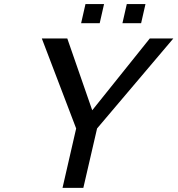

<svg xmlns="http://www.w3.org/2000/svg" viewBox="-20 -908 858 928"><path d="M817.9 -722.2 449.2 -287.1 382.8 0H282.2L348.1 -287.1L182.1 -722.2H305.2L425.8 -375L704.1 -722.2ZM461.9 -795.9H372.1L393.1 -888.2H482.9ZM662.1 -795.9H571.8L592.8 -888.2H683.1Z"/></svg>

Font: Perun
Style: Italic
Weight: 400
Italic angle: -12°
Foundry: Stefan Peev, Context Ltd
Version: Version 001.000